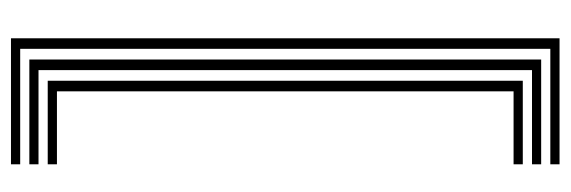

<svg xmlns="http://www.w3.org/2000/svg" viewBox="-365 -475 1040 350"><g transform="rotate(90 155.0 -300.0)"><path d="M49.8 200V-800H279.5V-783.2H69V183.2H279.5V200ZM88.5 166.5V-766.5H279.5V-749.8H107.8V149.8H279.5V166.5ZM127.2 133V-733H279.5V-716.2H146.5V116.2H279.5V133Z"/></g></svg>

Font: Big Shoulders Inline Text Thin SemiBold
Style: Regular
Weight: 600
Version: Version 2.002